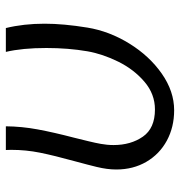

<svg xmlns="http://www.w3.org/2000/svg" viewBox="-0 -590 601 640"><g transform="rotate(-90 300.0 -269.5)"><path d="M55.5 -182Q55.5 -212 64 -247Q70 -272 83 -320Q102 -389 111.5 -436Q121 -483 121 -532Q121 -544 120.5 -550H199.5Q199 -497 189.2 -444.2Q179.5 -391.5 161.5 -322.5Q155.5 -298.5 149.8 -274.8Q144 -251 141 -234Q137 -212.5 137 -191Q137 -133.5 165 -93.2Q193 -53 255.5 -53Q307 -53 348 -88Q389 -123 414.8 -175Q440.5 -227 449.5 -278Q460.5 -342 460.5 -415Q460.5 -495 447.5 -550H527Q541.5 -490.5 541.5 -421Q541.5 -357.5 528.5 -278Q516.5 -205 475.2 -138.2Q434 -71.5 375 -30.2Q316 11 253 11Q197 11 152 -13.2Q107 -37.5 81.2 -81.5Q55.5 -125.5 55.5 -182Z"/></g></svg>

Font: JuliaMono Light
Style: Italic
Weight: 300
Italic angle: -9°
Monospace: yes
Designer: cormullion
Foundry: corm
Version: Version 0.054; ttfautohint (v1.8.4)